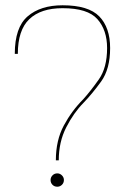

<svg xmlns="http://www.w3.org/2000/svg" viewBox="-20 -700 488 727"><path d="M191.5 -93Q191.5 -168.5 221.5 -224.5Q251.5 -280.5 295 -324Q322.5 -354.5 354 -399Q385.5 -443.5 385.5 -518Q385.5 -586 348.8 -627.5Q312 -669 217 -669Q134.5 -669 91 -627.5Q47.5 -586 47.5 -496H36Q36 -596.5 84.8 -638.2Q133.5 -680 217 -680Q315 -680 356 -637.8Q397 -595.5 397 -518Q397 -438.5 362.8 -391.2Q328.5 -344 296.5 -311Q259 -273 230.8 -217.8Q202.5 -162.5 202.5 -93ZM197 7Q186 7 178.8 -0.2Q171.5 -7.5 171.5 -18.5Q171.5 -28.5 178.8 -36Q186 -43.5 197 -43.5Q207 -43.5 214.5 -36Q222 -28.5 222 -18.5Q222 -7.5 214.5 -0.2Q207 7 197 7Z"/></svg>

Font: Anybody ExtraExpanded Thin
Style: Regular
Weight: 100
Width: 8
Designer: Tyler Finck
Foundry: Etcetera Type Company
Version: Version 1.010; ttfautohint (v1.8.3) -l 8 -r 50 -G 200 -x 14 